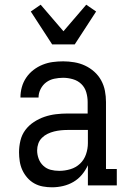

<svg xmlns="http://www.w3.org/2000/svg" viewBox="-20 -789 540 817"><path d="M201 8Q182 8 162.5 4.5Q143 1 126 -8.5Q109 -18 96 -33Q83 -48 75 -65.5Q67 -83 64 -102.5Q61 -122 61 -141Q61 -166 67 -191Q73 -216 88 -236Q103 -256 124.5 -270Q146 -284 169.5 -292Q193 -300 218 -303Q243 -306 268 -306H353V-355Q353 -376 347 -396.5Q341 -417 326 -431.5Q311 -446 290 -452Q269 -458 249 -458Q230 -458 211 -454Q192 -450 177 -439Q162 -428 153 -410.5Q144 -393 144 -374H67Q67 -397 73 -418.5Q79 -440 91.5 -458.5Q104 -477 122 -491Q140 -505 161 -513.5Q182 -522 204 -525Q226 -528 249 -528Q272 -528 296 -524Q320 -520 341.5 -510Q363 -500 381 -484Q399 -468 410.5 -447Q422 -426 426.5 -402.5Q431 -379 431 -355V-70H477V0H354V-86Q344 -64 328.5 -45.5Q313 -27 292.5 -15Q272 -3 248.5 2.5Q225 8 201 8ZM232 -62Q256 -62 279.5 -69Q303 -76 320.5 -92.5Q338 -109 346 -132.5Q354 -156 354 -180V-236H268Q253 -236 238.5 -234.5Q224 -233 210 -229.5Q196 -226 182.5 -219.5Q169 -213 158.5 -202.5Q148 -192 143 -178Q138 -164 138 -149Q138 -131 144.5 -113.5Q151 -96 164.5 -83.5Q178 -71 195.5 -66.5Q213 -62 232 -62ZM202 -600 111 -740 153 -769 250 -656 347 -769 389 -740 298 -600Z"/></svg>

Font: Iosevka Curly Slab
Style: Regular
Weight: 400
Monospace: yes
Designer: Belleve Invis
Foundry: Belleve Invis
Version: Version 22.1.2; ttfautohint (v1.8.4)